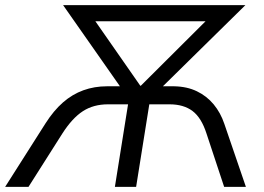

<svg xmlns="http://www.w3.org/2000/svg" viewBox="-48 -725 1023 745"><path d="M-28 0 128.7 -246.5Q160.2 -295.9 196.4 -327.6Q232.7 -359.3 275.4 -374.7Q318.2 -390.2 367 -390.2H440.7L431.7 -369.7L196.9 -705H904.1L563.2 -369.7L555.8 -390.2H627.5Q677.8 -389.3 716 -370.8Q754.3 -352.4 781.1 -320Q808 -287.5 822.4 -244.6L906.1 0H821.7L753.3 -206.7Q733.6 -268.3 699.1 -294.2Q664.6 -320.2 609.8 -320.2H531.3L480.2 0H397.8L448.9 -320.2H371Q314.7 -320.2 273.5 -293.5Q232.2 -266.7 193.8 -206.7L62.6 0ZM496.4 -392.3H498.4L780.5 -673.3L776 -642.5H295.6L300.6 -673.3Z"/></svg>

Font: Nunito Sans 12pt ExtraLight
Style: Italic
Weight: 200
Italic angle: -9°
Designer: Vernon Adams
Foundry: Vernon Adams
Version: Version 3.101;gftools[0.9.27]